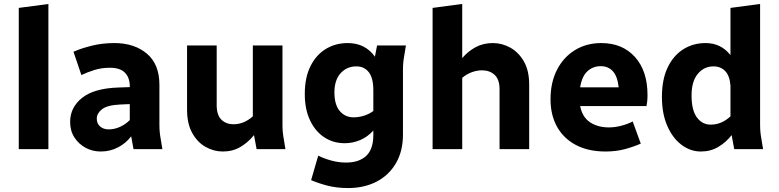

<svg xmlns="http://www.w3.org/2000/svg" viewBox="-20 -755 3943 972"><path d="M75 0V-715L225 -735V0Z M335 -138Q335 -211 395.5 -259.5Q456 -308 580 -312L637 -314V-318Q637 -362 612.5 -387Q588 -412 536 -412Q494 -412 457.5 -400.5Q421 -389 392 -375L352 -493Q390 -510 444 -523.5Q498 -537 559 -537Q660 -537 723.5 -483.5Q787 -430 787 -326V-125Q787 -104 788.5 -87.5Q790 -71 794 -49L802 0H656L644 -65Q619 -31 578.5 -9.5Q538 12 490 12Q448 12 413 -7Q378 -26 356.5 -59.5Q335 -93 335 -138ZM470 -155Q470 -129 487 -114.5Q504 -100 530 -100Q559 -100 587 -112.5Q615 -125 637 -147V-228L590 -226Q523 -223 496.5 -202Q470 -181 470 -155Z M927 -199V-525H1077V-222Q1077 -173 1100.5 -149.5Q1124 -126 1163 -126Q1215 -126 1260 -166V-525H1410V-125Q1410 -104 1411.5 -87.5Q1413 -71 1417 -49L1425 0H1279L1266 -71Q1236 -34 1197 -11Q1158 12 1108 12Q1062 12 1020.5 -11.5Q979 -35 953 -82Q927 -129 927 -199Z M1523 -279Q1523 -363 1552 -420.5Q1581 -478 1630 -507.5Q1679 -537 1740 -537Q1829 -537 1878 -468L1889 -525H2035L2027 -476Q2023 -454 2021.5 -437.5Q2020 -421 2020 -400V-74Q2020 11 1984 72Q1948 133 1885.5 165Q1823 197 1743 197Q1685 197 1638.5 185Q1592 173 1555 157L1591 33Q1621 48 1658 58Q1695 68 1732 68Q1797 68 1833.5 34.5Q1870 1 1870 -72V-94Q1841 -62 1803.5 -46Q1766 -30 1725 -30Q1667 -30 1621.5 -60Q1576 -90 1549.5 -146Q1523 -202 1523 -279ZM1673 -287Q1673 -225 1700 -193Q1727 -161 1770 -161Q1796 -161 1822 -169Q1848 -177 1870 -193V-298Q1870 -360 1847 -389.5Q1824 -419 1784 -419Q1736 -419 1704.5 -384.5Q1673 -350 1673 -287Z M2170 0V-715L2320 -735V-461Q2350 -496 2388.5 -516.5Q2427 -537 2475 -537Q2522 -537 2564 -513.5Q2606 -490 2632.5 -443.5Q2659 -397 2659 -326V0H2509V-303Q2509 -353 2484 -376Q2459 -399 2420 -399Q2395 -399 2368.5 -389.5Q2342 -380 2320 -361V0Z M2767 -252Q2767 -338 2800 -402Q2833 -466 2891 -501.5Q2949 -537 3024 -537Q3131 -537 3194.5 -466.5Q3258 -396 3258 -274Q3258 -257 3256.5 -242Q3255 -227 3253 -218H2917Q2928 -162 2967 -136Q3006 -110 3063 -110Q3093 -110 3125.5 -118.5Q3158 -127 3183 -140L3224 -28Q3188 -12 3143.5 0Q3099 12 3046 12Q2958 12 2895.5 -21Q2833 -54 2800 -113.5Q2767 -173 2767 -252ZM3021 -420Q2982 -420 2954 -394.5Q2926 -369 2917 -313H3112Q3106 -369 3082.5 -394.5Q3059 -420 3021 -420Z M3331 -264Q3331 -353 3360 -413.5Q3389 -474 3439 -505.5Q3489 -537 3552 -537Q3630 -537 3678 -476V-715L3828 -735V-125Q3828 -104 3829.5 -87.5Q3831 -71 3835 -49L3843 0H3697L3684 -71Q3655 -34 3616 -11Q3577 12 3528 12Q3475 12 3430 -22Q3385 -56 3358 -118Q3331 -180 3331 -264ZM3481 -272Q3481 -197 3508 -160.5Q3535 -124 3578 -124Q3633 -124 3678 -166V-322Q3674 -372 3651 -395.5Q3628 -419 3592 -419Q3544 -419 3512.5 -381Q3481 -343 3481 -272Z"/></svg>

Font: Radio Canada
Style: Bold
Weight: 700
Designer: Charles Daoud, Etienne Aubert Bonn, Alexandre Saumier Demers, Jacques Le Bailly
Foundry: Radio-Canada
Version: Version 2.104; ttfautohint (v1.8.4.7-5d5b);gftools[0.9.28.de